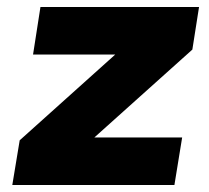

<svg xmlns="http://www.w3.org/2000/svg" viewBox="-20 -526 594 546"><path d="M15 0 36 -127 349 -408 337 -371H74L95 -506H546L527 -385L207 -98L220 -135H498L476 0Z"/></svg>

Font: Nunito Sans 7pt Black
Style: Italic
Weight: 900
Italic angle: -9°
Version: Version 3.101;gftools[0.9.27]